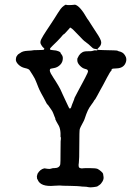

<svg xmlns="http://www.w3.org/2000/svg" viewBox="-20 -784 587 828"><path d="M52 -541 55 -546Q58 -550 61 -551.5Q64 -553 68 -556Q78 -564 99 -565Q120 -566 121.5 -567Q123 -568 142 -568Q170 -568 170 -570.5Q170 -573 171 -573V-575Q170 -576 166.5 -579Q163 -582 161.5 -584.5Q160 -587 157 -592Q151 -601 158 -615Q165 -629 180 -651.5Q195 -674 201.5 -684Q208 -694 215.5 -705.5Q223 -717 229 -727Q235 -737 241.5 -745.5Q248 -754 256 -759.5Q264 -765 265 -763.5Q266 -762 277.5 -762Q289 -762 289.5 -762.5Q290 -763 295.5 -763Q301 -763 301 -763.5Q301 -764 303 -764Q325 -759 356 -704Q358 -702 362.5 -695Q367 -688 373 -678.5Q379 -669 394 -646Q416 -614 416.5 -602Q417 -590 408 -581Q399 -572 399 -571Q399 -568 425 -568Q485 -567 486.5 -565.5Q488 -564 493.5 -562.5Q499 -561 499.5 -561Q500 -561 505 -558.5Q510 -556 511 -555Q528 -539 524 -520Q517 -490 482 -489Q464 -489 462 -485.5Q460 -482 461 -481.5Q462 -481 459 -478Q455 -475 441.5 -449.5Q428 -424 426.5 -421Q425 -418 423 -414.5Q421 -411 413.5 -397.5Q406 -384 399.5 -371.5Q393 -359 391.5 -357.5Q390 -356 389.5 -354.5Q389 -353 388.5 -353.5Q388 -354 387.5 -353Q387 -352 385 -348.5Q383 -345 381 -342Q379 -339 375.5 -334.5Q372 -330 365.5 -320Q359 -310 352 -291.5Q345 -273 344.5 -270Q344 -267 335 -250.5Q326 -234 324 -227.5Q322 -221 322 -157.5Q322 -94 320 -82Q316 -61 326 -59Q334 -57 335.5 -58Q337 -59 365.5 -59Q394 -59 401 -55.5Q408 -52 416 -45Q424 -38 424.5 -34.5Q425 -31 426.5 -21.5Q428 -12 422 -1.5Q416 9 408.5 14Q401 19 399.5 20Q398 21 383 23Q368 25 360.5 23Q353 21 344.5 21Q336 21 333.5 20.5Q331 20 325.5 19.5Q320 19 311.5 18.5Q303 18 280.5 17.5Q258 17 252 17Q241 15 215 17Q154 23 142 -10Q141 -12 140 -13L139 -24L142 -35Q153 -54 171 -58Q175 -58 175.5 -57.5Q176 -57 185 -56Q194 -55 194 -55.5Q194 -56 197 -56L205 -58Q205 -59 214 -59Q237 -59 240 -76Q241 -80 241 -127.5Q241 -175 241.5 -175Q242 -175 242.5 -184Q243 -193 242 -192.5Q241 -192 241 -194Q241 -198 241 -210Q240 -229 234 -241Q222 -261 218 -271Q220 -271 217 -277Q214 -283 214 -284Q214 -285 213 -287Q212 -289 209 -297Q206 -305 199.5 -313.5Q193 -322 190 -327Q187 -332 185 -333Q183 -334 179 -342Q175 -350 172.5 -354.5Q170 -359 167.5 -364Q165 -369 162.5 -373Q160 -377 157 -383Q154 -389 149.5 -398Q145 -407 145 -408.5Q145 -410 142.5 -415Q140 -420 135.5 -432.5Q131 -445 121 -460.5Q111 -476 107.5 -481.5Q104 -487 87.5 -490.5Q71 -494 59 -506Q47 -518 48.5 -529.5Q50 -541 52 -541ZM285 -664 284 -665Q282 -665 280 -663V-662Q257 -636 255 -636Q253 -636 250.5 -632.5Q248 -629 242.5 -623Q237 -617 226.5 -606Q216 -595 207 -587Q194 -575 195.5 -571.5Q197 -568 210 -567.5Q223 -567 232 -563Q241 -559 240.5 -557.5Q240 -556 245.5 -549Q251 -542 251 -533Q251 -516 239.5 -504.5Q228 -493 213 -490.5Q198 -488 197 -487Q190 -479 206 -456Q209 -451 210.5 -448.5Q212 -446 219 -435.5Q226 -425 231.5 -415Q237 -405 240.5 -398.5Q244 -392 245.5 -387.5Q247 -383 250 -377.5Q253 -372 254 -369Q255 -366 260.5 -355Q266 -344 272 -330.5Q278 -317 280 -316Q282 -315 284.5 -317.5Q287 -320 288 -325Q289 -330 290.5 -332.5Q292 -335 292 -336Q292 -337 293 -339Q294 -341 294 -341Q294 -341 295 -343.5Q296 -346 296.5 -347.5Q297 -349 299 -353.5Q301 -358 300.5 -358.5Q300 -359 302 -363Q306 -371 318.5 -394.5Q331 -418 337 -429Q343 -440 347 -448Q361 -474 359.5 -478Q358 -482 357 -483Q355 -485 345 -487.5Q335 -490 324.5 -501Q314 -512 313.5 -522Q313 -532 314 -532.5Q315 -533 317 -538Q319 -543 320 -544Q321 -545 324 -549Q327 -553 327.5 -553Q328 -553 333 -557Q340 -563 357 -563Q374 -563 377 -564L388 -567H390Q403 -565 399 -570L397 -572Q389 -573 385 -574Q381 -575 374 -582Q367 -589 362 -593Q357 -597 353 -600Q349 -603 348 -604Q343 -606 316.5 -634.5Q290 -663 286 -663Z"/></svg>

Font: TT2020 Style E
Style: Regular
Weight: 400
Version: Version 00.2